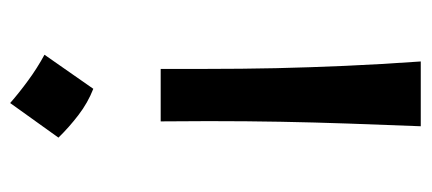

<svg xmlns="http://www.w3.org/2000/svg" viewBox="-246 -562 816 363"><g transform="rotate(90 161.5 -381.0)"><path d="M110.8 -277.3V-359.4Q110.8 -431.2 109.4 -495.4Q107.9 -559.6 105 -626Q102.1 -692.4 96.7 -769H219.2Q216.3 -695.3 214.1 -631.8Q211.9 -568.4 210.7 -504.6Q209.5 -440.9 209.5 -367.2L210 -277.3ZM148.4 -149.9Q174.8 -139.6 198 -121.8Q221.2 -104 240.7 -84L175.3 7.3Q155.8 -9.8 132.8 -26.6Q109.9 -43.5 84 -57.6Z"/></g></svg>

Font: Pinar DS4-Medium
Style: Regular
Weight: 500
Designer: Amin Abedi
Version: Version 2.000